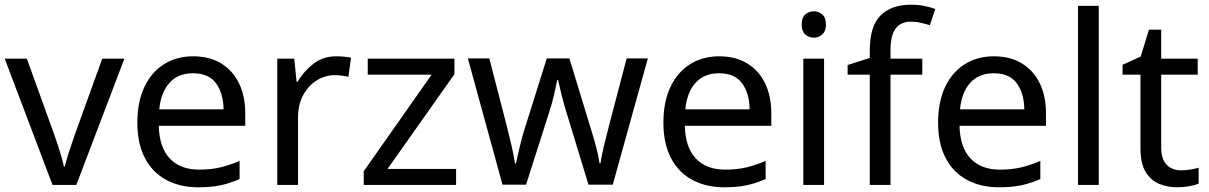

<svg xmlns="http://www.w3.org/2000/svg" viewBox="-20 -785 5130 815"><path d="M203 0 0 -536H94L208 -220Q216 -198 225 -171Q234 -144 241 -119.5Q248 -95 251 -78H255Q259 -95 266.5 -120Q274 -145 283.5 -172Q293 -199 300 -220L414 -536H508L304 0Z M800 -546Q869 -546 918.5 -516Q968 -486 994.5 -431.5Q1021 -377 1021 -304V-251H654Q656 -160 700.5 -112.5Q745 -65 825 -65Q876 -65 915.5 -74.5Q955 -84 997 -102V-25Q956 -7 916 1.5Q876 10 821 10Q745 10 686.5 -21Q628 -52 595.5 -113.5Q563 -175 563 -264Q563 -352 592.5 -415Q622 -478 675.5 -512Q729 -546 800 -546ZM799 -474Q736 -474 699.5 -433.5Q663 -393 656 -321H929Q928 -389 897 -431.5Q866 -474 799 -474Z M1407 -546Q1422 -546 1439.5 -544.5Q1457 -543 1470 -540L1459 -459Q1446 -462 1430.5 -464Q1415 -466 1401 -466Q1360 -466 1324 -443.5Q1288 -421 1266.5 -380.5Q1245 -340 1245 -286V0H1157V-536H1229L1239 -438H1243Q1269 -482 1310 -514Q1351 -546 1407 -546Z M1916 0H1524V-58L1812 -468H1541V-536H1909V-470L1625 -68H1916Z M2386 -303Q2373 -344 2363.5 -383.5Q2354 -423 2349 -445H2345Q2341 -423 2332 -383.5Q2323 -344 2309 -302L2213 -1H2113L1966 -537H2057L2131 -251Q2142 -208 2152 -164Q2162 -120 2166 -91H2170Q2174 -108 2179.5 -133Q2185 -158 2192 -185.5Q2199 -213 2206 -235L2301 -537H2397L2489 -235Q2500 -201 2510.5 -161Q2521 -121 2525 -92H2529Q2532 -117 2542.5 -161Q2553 -205 2565 -251L2640 -537H2730L2581 -1H2478Z M3033 -546Q3102 -546 3151.5 -516Q3201 -486 3227.5 -431.5Q3254 -377 3254 -304V-251H2887Q2889 -160 2933.5 -112.5Q2978 -65 3058 -65Q3109 -65 3148.5 -74.5Q3188 -84 3230 -102V-25Q3189 -7 3149 1.5Q3109 10 3054 10Q2978 10 2919.5 -21Q2861 -52 2828.5 -113.5Q2796 -175 2796 -264Q2796 -352 2825.5 -415Q2855 -478 2908.5 -512Q2962 -546 3033 -546ZM3032 -474Q2969 -474 2932.5 -433.5Q2896 -393 2889 -321H3162Q3161 -389 3130 -431.5Q3099 -474 3032 -474Z M3435 -737Q3455 -737 3470.5 -723.5Q3486 -710 3486 -681Q3486 -653 3470.5 -639Q3455 -625 3435 -625Q3413 -625 3398 -639Q3383 -653 3383 -681Q3383 -710 3398 -723.5Q3413 -737 3435 -737ZM3478 -536V0H3390V-536Z M3895 -468H3760V0H3672V-468H3578V-509L3672 -539V-570Q3672 -674 3718 -719.5Q3764 -765 3846 -765Q3878 -765 3904.5 -759.5Q3931 -754 3950 -747L3927 -678Q3911 -683 3890 -688Q3869 -693 3847 -693Q3803 -693 3781.5 -663.5Q3760 -634 3760 -571V-536H3895Z M4199 -546Q4268 -546 4317.5 -516Q4367 -486 4393.5 -431.5Q4420 -377 4420 -304V-251H4053Q4055 -160 4099.5 -112.5Q4144 -65 4224 -65Q4275 -65 4314.5 -74.5Q4354 -84 4396 -102V-25Q4355 -7 4315 1.5Q4275 10 4220 10Q4144 10 4085.5 -21Q4027 -52 3994.5 -113.5Q3962 -175 3962 -264Q3962 -352 3991.5 -415Q4021 -478 4074.5 -512Q4128 -546 4199 -546ZM4198 -474Q4135 -474 4098.5 -433.5Q4062 -393 4055 -321H4328Q4327 -389 4296 -431.5Q4265 -474 4198 -474Z M4644 0H4556V-760H4644Z M4993 -62Q5013 -62 5034 -65.5Q5055 -69 5068 -73V-6Q5054 1 5028 5.5Q5002 10 4978 10Q4936 10 4900.5 -4.5Q4865 -19 4843 -55Q4821 -91 4821 -156V-468H4745V-510L4822 -545L4857 -659H4909V-536H5064V-468H4909V-158Q4909 -109 4932.5 -85.5Q4956 -62 4993 -62Z"/></svg>

Font: Noto Sans Symbols 2
Style: Regular
Weight: 400
Designer: Monotype Design Team
Foundry: Monotype Imaging Inc.
Version: Version 2.008; ttfautohint (v1.8.4.7-5d5b)